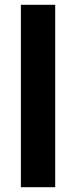

<svg xmlns="http://www.w3.org/2000/svg" viewBox="-20 -780 317 800"><path d="M210 0H67V-760H210Z"/></svg>

Font: Noto Sans Khmer UI SemiCondensed
Style: Bold
Weight: 700
Width: 4
Designer: Danh Hong and the Monotype Design Team
Foundry: Monotype Imaging Inc.
Version: Version 2.002; ttfautohint (v1.8.4.7-5d5b)